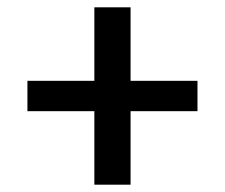

<svg xmlns="http://www.w3.org/2000/svg" viewBox="-20 -580 615 525"><path d="M238 -276H55V-359H238V-560H337V-359H520V-276H337V-75H238Z"/></svg>

Font: 42dot Sans Light Medium
Style: Regular
Weight: 500
Version: Version 1.000